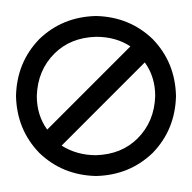

<svg xmlns="http://www.w3.org/2000/svg" viewBox="-20 -420 240 240"><path d="M100 -400Q58 -399 29 -371Q1 -342 0 -300Q1 -258 29 -229Q58 -201 100 -200Q142 -201 171 -229Q199 -258 200 -300Q199 -342 171 -371Q142 -399 100 -400ZM100 -374Q125 -374 143 -362L39 -258Q26 -276 26 -300Q27 -332 48 -353Q68 -373 100 -374ZM100 -226Q76 -226 57 -238L161 -342Q174 -324 174 -300Q173 -268 152 -247Q132 -227 100 -226Z"/></svg>

Font: Bravura Text
Style: Regular
Weight: 400
Designer: Daniel Spreadbury et al.
Foundry: Steinberg Media Technologies GmbH
Version: Version 1.393